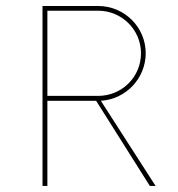

<svg xmlns="http://www.w3.org/2000/svg" viewBox="-20 -615 590 635"><path d="M313.5 -281.7C396 -286.6 461.9 -355.5 461.9 -439C461.9 -525.4 391.1 -595.2 304.7 -595.2H120.6V0H136.7V-281.7H297.9L475.6 0H494.6ZM136.7 -297.9V-579.6H304.7C382.8 -579.6 446.3 -516.6 446.3 -439C446.3 -360.4 383.3 -297.9 304.7 -297.9Z"/></svg>

Font: Now Thin
Style: Regular
Weight: 100
Designer: Alfredo Marco Pradil
Foundry: Alfredo Marco Pradil
Version: Version 1.200;hotconv 1.0.109;makeotfexe 2.5.65596